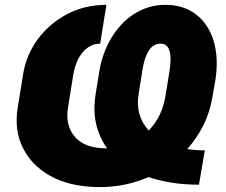

<svg xmlns="http://www.w3.org/2000/svg" viewBox="-20 -757 926 787"><path d="M52.6 -315.3 75.3 -456Q82 -495.7 97.8 -532Q113.6 -568.2 137.1 -599.3Q160.5 -630.3 190.9 -655.9Q221.2 -681.5 256.7 -699.9Q328.8 -737.2 416.2 -737.2L390.6 -578.1Q366.5 -578.1 347.7 -566.9Q328.8 -555.8 315.3 -538.2Q301.8 -520.6 293.3 -498.8Q284.8 -476.9 281.2 -456L258.5 -315.3Q246.8 -242.5 287.3 -195.7Q327.4 -149.1 414.8 -149.1H419Q385.7 -196 373.6 -250.9Q361.5 -305.8 372.2 -372.2L387.8 -468.8Q393.5 -502.8 405.4 -535.9Q417.3 -568.9 434.8 -598.7Q452.4 -628.6 475.3 -653.9Q498.2 -679.3 526.5 -697.8Q554.7 -716.3 587.5 -726.7Q620.4 -737.2 657.7 -737.2Q732.6 -737.2 784.1 -697.4Q810 -677.6 828.1 -649.5Q846.2 -621.4 856.4 -586.8Q866.5 -552.2 868.1 -511.4Q869.7 -470.5 862.2 -424.7L850.9 -360.8Q840.9 -298.7 814.6 -245.4Q788.4 -192.1 747.5 -146Q781.6 -140.6 819.6 -140.6L795.5 0Q735.4 0 684.8 -8Q634.2 -16 588.8 -31.2Q541.9 -11 492.7 -0.5Q443.5 9.9 387.8 9.9Q340.9 9.9 294.4 1.6Q247.9 -6.7 206.5 -25.7Q165.1 -44.7 130.9 -75.3Q96.6 -105.8 74.2 -150.2Q37.6 -223 52.6 -315.3ZM589.5 -221.9Q644.2 -278.8 657.7 -360.8L673.3 -456Q694.6 -578.1 637.8 -578.1Q581 -578.1 563.9 -470.2L548.3 -372.2Q533.4 -284.8 589.5 -221.9Z"/></svg>

Font: Inter P Black
Style: Italic
Weight: 900
Italic angle: -9.40001°
Designer: Rasmus Andersson
Foundry: rsms
Version: Version 3.018;git-588b23468